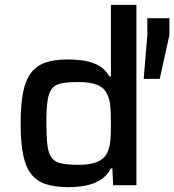

<svg xmlns="http://www.w3.org/2000/svg" viewBox="-20 -763 718 791"><path d="M262 8Q206 8 168.5 -4.5Q131 -17 108 -46.5Q85 -76 75 -127Q65 -178 65 -254Q65 -331 75 -382Q85 -433 107.5 -462.5Q130 -492 166.5 -505Q203 -518 258 -518Q299 -518 332 -512Q365 -506 390 -491Q415 -476 431 -448H437V-743H542V0H446L443 -69H436Q420 -37 392 -20.5Q364 -4 330.5 2Q297 8 262 8ZM305 -84Q354 -84 382 -96.5Q410 -109 422 -134Q433 -158 435 -188Q437 -218 437 -258Q437 -296 434.5 -325Q432 -354 422 -374Q410 -401 381.5 -413Q353 -425 303 -425Q259 -425 232.5 -419.5Q206 -414 193 -396.5Q180 -379 175.5 -345.5Q171 -312 171 -255Q171 -198 175.5 -163.5Q180 -129 193.5 -112Q207 -95 233.5 -89.5Q260 -84 305 -84ZM572 -438 587 -619V-688H678V-619L638 -438Z"/></svg>

Font: Saira SemiExpanded Medium
Style: Regular
Weight: 500
Width: 6
Designer: Hector Gatti with collaboration of the Omnibus-Type team
Foundry: Omnibus-Type
Version: Version 1.101